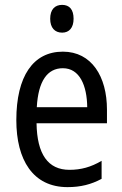

<svg xmlns="http://www.w3.org/2000/svg" viewBox="-20 -758 502 788"><path d="M235 -738C205 -738 186 -719 186 -681C186 -644 205 -624 235 -624C264 -624 282 -644 282 -681C282 -719 265 -738 235 -738ZM238 -546C116 -546 47 -445 47 -265C47 -102 115 10 257 10C311 10 354 -1 397 -24V-98C353 -72 312 -61 265 -61C177 -61 132 -125 130 -252H419V-308C419 -444 356 -546 238 -546ZM238 -478C307 -478 337 -407 338 -318H131C137 -425 174 -478 238 -478Z"/></svg>

Font: Noto Sans Georgian Condensed
Style: Regular
Weight: 400
Width: 3
Designer: Monotype Design Team, Akaki Razmadze
Foundry: Google LLC
Version: Version 2.005